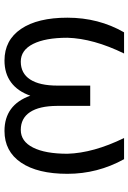

<svg xmlns="http://www.w3.org/2000/svg" viewBox="123 -691 578 864"><g transform="rotate(90 412.0 -259.0)"><path d="M220.7 -528.3Q153.3 -390.1 149.9 -273.4Q149.9 -174.3 177.7 -118.9Q205.6 -63.5 257.3 -63.5Q310.1 -63.5 337.6 -105.7Q365.2 -147.9 365.2 -229V-376H456.5V-226.6Q457 -146.5 484.6 -105Q512.2 -63.5 564.5 -63.5Q616.2 -63.5 644 -118.7Q671.9 -173.8 671.9 -273.4Q668.5 -390.1 601.1 -528.3H696.3Q762.2 -409.2 762.2 -273.4Q762.2 -139.2 711.7 -64.7Q661.1 9.8 569.3 9.8Q452.1 9.8 410.6 -106.4Q390.6 -49.3 350.6 -19.8Q310.5 9.8 252.4 9.8Q160.6 9.8 110.1 -64.7Q59.6 -139.2 59.6 -273.4Q59.6 -413.6 125.5 -528.3Z"/></g></svg>

Font: APIMedia Roboto
Style: Regular
Weight: 400
Designer: Google
Version: Version 2.137; 2017